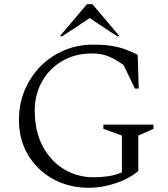

<svg xmlns="http://www.w3.org/2000/svg" viewBox="-20 -882 799 912"><path d="M403 10Q307 10 231.5 -32Q156 -74 113 -146.5Q70 -219 70 -312Q70 -389 97.5 -454Q125 -519 173 -567.5Q221 -616 285 -643Q349 -670 421 -670Q474 -670 510.5 -664Q547 -658 576.5 -647Q606 -636 634 -622L639 -461H621L567 -573Q525 -603 492 -615.5Q459 -628 417 -628Q336 -628 275 -592Q214 -556 179.5 -494.5Q145 -433 145 -358Q145 -258 183 -187Q221 -116 284.5 -78Q348 -40 424 -40Q459 -40 491.5 -44.5Q524 -49 559 -63V-238L471 -270V-290H709V-270L637 -238V-70Q594 -33 529 -11.5Q464 10 403 10ZM264 -710 393 -862H419L548 -710H536L406 -796L276 -710Z"/></svg>

Font: Spectral SC Light
Style: Regular
Weight: 300
Designer: Jean-Baptiste Levee
Foundry: Production Type
Version: Version 2.001